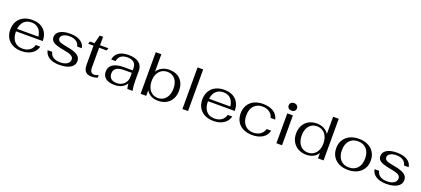

<svg xmlns="http://www.w3.org/2000/svg" viewBox="55 -1817 6492 2960"><g transform="rotate(20 3301.0 -336.5)"><path d="M499 -154H574Q555 -77 487 -33.5Q419 10 321 10Q239 10 177.5 -21Q116 -52 82.5 -109.5Q49 -167 49 -243Q49 -321 82 -379Q115 -437 176.5 -468.5Q238 -500 319 -500Q441 -500 509.5 -434Q578 -368 581 -248H141V-243Q141 -144 189 -87.5Q237 -31 325 -31Q393 -31 439.5 -64Q486 -97 499 -154ZM144 -289H494Q483 -371 438.5 -415Q394 -459 321 -459Q246 -459 200 -414.5Q154 -370 144 -289Z M699 -142H775Q783 -90 827.5 -60.5Q872 -31 945 -31Q1014 -31 1055.5 -59Q1097 -87 1097 -133Q1097 -170 1061 -191.5Q1025 -213 941 -227Q857 -241 807.5 -258.5Q758 -276 736 -301.5Q714 -327 714 -365Q714 -427 773.5 -463.5Q833 -500 940 -500Q1044 -500 1108.5 -460.5Q1173 -421 1183 -350H1107Q1098 -401 1055 -430Q1012 -459 946 -459Q883 -459 844.5 -436.5Q806 -414 806 -376Q806 -353 819 -339Q832 -325 866.5 -314Q901 -303 969 -291Q1085 -271 1137 -235.5Q1189 -200 1189 -139Q1189 -69 1123.5 -29.5Q1058 10 942 10Q839 10 775.5 -30Q712 -70 699 -142Z M1340 -137V-449H1252L1266 -490H1341L1377 -628H1432V-490H1569L1556 -449H1432V-123Q1432 -32 1500 -32Q1536 -32 1570 -51V-8Q1528 10 1469 10Q1404 10 1372 -26Q1340 -62 1340 -137Z M1653 -140Q1653 -217 1714 -257.5Q1775 -298 1892 -298H2038V-334Q2038 -395 2001 -427Q1964 -459 1894 -459Q1828 -459 1788 -428.5Q1748 -398 1741 -342H1669Q1679 -418 1739 -459Q1799 -500 1899 -500Q2011 -500 2070 -454.5Q2129 -409 2129 -323V-161Q2129 -75 2144 0H2058Q2047 -45 2044 -86Q1984 10 1851 10Q1754 10 1703.5 -29Q1653 -68 1653 -140ZM2038 -188V-257H1917Q1829 -257 1786.5 -228.5Q1744 -200 1744 -141Q1744 -86 1777 -57.5Q1810 -29 1874 -29Q1920 -29 1957.5 -50.5Q1995 -72 2016.5 -108Q2038 -144 2038 -188Z M2368 -92V0H2276V-683H2368V-396Q2396 -445 2449 -472.5Q2502 -500 2570 -500Q2684 -500 2750.5 -432Q2817 -364 2817 -246Q2817 -170 2785.5 -112Q2754 -54 2697 -22Q2640 10 2564 10Q2497 10 2447 -16Q2397 -42 2368 -92ZM2725 -248Q2725 -346 2678 -403Q2631 -460 2550 -460Q2496 -460 2454.5 -433Q2413 -406 2390.5 -357Q2368 -308 2368 -244Q2368 -147 2417 -88.5Q2466 -30 2547 -30Q2628 -30 2676.5 -90Q2725 -150 2725 -248Z M2962 -683H3054V0H2962Z M3649 -154H3724Q3705 -77 3637 -33.5Q3569 10 3471 10Q3389 10 3327.5 -21Q3266 -52 3232.5 -109.5Q3199 -167 3199 -243Q3199 -321 3232 -379Q3265 -437 3326.5 -468.5Q3388 -500 3469 -500Q3591 -500 3659.5 -434Q3728 -368 3731 -248H3291V-243Q3291 -144 3339 -87.5Q3387 -31 3475 -31Q3543 -31 3589.5 -64Q3636 -97 3649 -154ZM3294 -289H3644Q3633 -371 3588.5 -415Q3544 -459 3471 -459Q3396 -459 3350 -414.5Q3304 -370 3294 -289Z M3828 -245Q3828 -323 3862 -380.5Q3896 -438 3959 -469Q4022 -500 4107 -500Q4211 -500 4278.5 -456.5Q4346 -413 4362 -336H4287Q4273 -393 4225.5 -426Q4178 -459 4111 -459Q4023 -459 3971.5 -401.5Q3920 -344 3920 -245Q3920 -146 3971.5 -88.5Q4023 -31 4111 -31Q4177 -31 4225 -64Q4273 -97 4287 -154H4362Q4346 -77 4278 -33.5Q4210 10 4108 10Q4023 10 3959.5 -21Q3896 -52 3862 -109.5Q3828 -167 3828 -245Z M4482 -613Q4482 -641 4501 -658Q4520 -675 4550 -675Q4580 -675 4599 -658Q4618 -641 4618 -613Q4618 -585 4599 -568Q4580 -551 4550 -551Q4520 -551 4501 -568Q4482 -585 4482 -613ZM4504 -490H4596V0H4504Z M4737 -245Q4737 -321 4768 -378.5Q4799 -436 4855.5 -468Q4912 -500 4986 -500Q5053 -500 5105 -473.5Q5157 -447 5186 -399V-683H5278V0H5186V-89Q5158 -41 5108.5 -15.5Q5059 10 4994 10Q4919 10 4860.5 -22.5Q4802 -55 4769.5 -113Q4737 -171 4737 -245ZM5186 -243Q5186 -308 5163.5 -357.5Q5141 -407 5099.5 -433.5Q5058 -460 5004 -460Q4924 -460 4876.5 -402.5Q4829 -345 4829 -247Q4829 -182 4851 -133Q4873 -84 4913.5 -57Q4954 -30 5007 -30Q5060 -30 5100.5 -56.5Q5141 -83 5163.5 -131.5Q5186 -180 5186 -243Z M5396 -245Q5396 -321 5431 -379Q5466 -437 5530 -468.5Q5594 -500 5679 -500Q5764 -500 5828.5 -468.5Q5893 -437 5928 -379Q5963 -321 5963 -245Q5963 -169 5928 -111Q5893 -53 5828.5 -21.5Q5764 10 5679 10Q5594 10 5530 -21.5Q5466 -53 5431 -111Q5396 -169 5396 -245ZM5870 -245Q5870 -345 5819 -402Q5768 -459 5679 -459Q5590 -459 5539.5 -402Q5489 -345 5489 -245Q5489 -145 5539.5 -88Q5590 -31 5679 -31Q5768 -31 5819 -88Q5870 -145 5870 -245Z M6062 -142H6138Q6146 -90 6190.5 -60.5Q6235 -31 6308 -31Q6377 -31 6418.5 -59Q6460 -87 6460 -133Q6460 -170 6424 -191.5Q6388 -213 6304 -227Q6220 -241 6170.5 -258.5Q6121 -276 6099 -301.5Q6077 -327 6077 -365Q6077 -427 6136.5 -463.5Q6196 -500 6303 -500Q6407 -500 6471.5 -460.5Q6536 -421 6546 -350H6470Q6461 -401 6418 -430Q6375 -459 6309 -459Q6246 -459 6207.5 -436.5Q6169 -414 6169 -376Q6169 -353 6182 -339Q6195 -325 6229.5 -314Q6264 -303 6332 -291Q6448 -271 6500 -235.5Q6552 -200 6552 -139Q6552 -69 6486.5 -29.5Q6421 10 6305 10Q6202 10 6138.5 -30Q6075 -70 6062 -142Z"/></g></svg>

Font: Fahkwang
Style: Regular
Weight: 400
Version: Version 1.000; ttfautohint (v1.6)